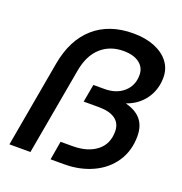

<svg xmlns="http://www.w3.org/2000/svg" viewBox="-137 -893 959 1013"><g transform="rotate(20 342.0 -387.0)"><path d="M112 -485Q137 -625 222 -699.5Q307 -774 442 -774Q510 -774 561.5 -753Q613 -732 641 -695Q669 -658 669 -609Q669 -541 632 -488.5Q595 -436 529 -413Q588 -398 617 -363Q646 -328 646 -271Q646 -189 605 -127.5Q564 -66 492.5 -33Q421 0 334 0H257L275 -105H342Q426 -105 476.5 -144Q527 -183 527 -254Q527 -299 495 -322.5Q463 -346 401 -346H317L335 -446H397Q464 -446 505 -482.5Q546 -519 546 -578Q546 -620 513.5 -644.5Q481 -669 424 -669Q349 -669 298 -623.5Q247 -578 231 -489L144 0H26Z"/></g></svg>

Font: Open Sauce One SemiBold Italic
Style: Regular
Weight: 600
Italic angle: -10°
Designer: Alfredo Marco Pradil
Foundry: Creative Sauce Fz LLC
Version: Version 1.477